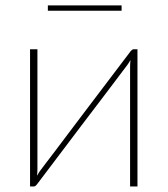

<svg xmlns="http://www.w3.org/2000/svg" viewBox="-20 -670 602 690"><path d="M474 -493V0H447.5V-430.5Q447.5 -442.5 449 -454.5Q446 -449 443.2 -444.8Q440.5 -440.5 438 -437Q437 -436 422.8 -417Q408.5 -398 385.5 -367.5Q362.5 -337 333.2 -298.5Q304 -260 273.5 -220Q202 -126 112.5 -7Q110.5 -4.5 107.8 -2.2Q105 0 102 0H88V-493H114.5V-62.5Q114.5 -50.5 113 -38.5Q116 -44 118.8 -48.2Q121.5 -52.5 124 -56Q124.5 -57 139 -76Q153.5 -95 176.5 -125.2Q199.5 -155.5 228.5 -194.2Q257.5 -233 288 -273Q359.5 -367 449.5 -486Q451.5 -488.5 454.5 -490.8Q457.5 -493 460 -493ZM152 -650.5H417V-631.5H152Z"/></svg>

Font: Lato 2
Style: Regular
Weight: 200
Designer: Lukasz Dziedzic with Adam Twardoch and Botio Nikoltchev
Foundry: tyPoland Lukasz Dziedzic
Version: Version 2.015; 2015-08-06; http://www.latofonts.com/